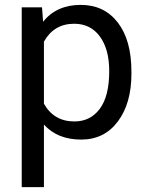

<svg xmlns="http://www.w3.org/2000/svg" viewBox="-20 -558 601 781"><path d="M514.6 -258.3Q514.6 -137.7 459.5 -64Q404.3 9.8 310.1 9.8Q213.9 9.8 158.7 -51.3V203.1H68.4V-528.3H150.9L155.3 -469.7Q210.4 -538.1 308.6 -538.1Q403.8 -538.1 459.2 -466.3Q514.6 -394.5 514.6 -266.6ZM424.3 -268.6Q424.3 -357.9 386.2 -409.7Q348.1 -461.4 281.7 -461.4Q199.7 -461.4 158.7 -388.7V-136.2Q199.2 -64 282.7 -64Q347.7 -64 386 -115.5Q424.3 -167 424.3 -268.6Z"/></svg>

Font: Roboto
Style: Regular
Weight: 400
Designer: Google
Version: Version 2.134; 2016; ttfautohint (v1.6)